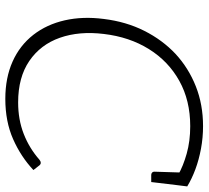

<svg xmlns="http://www.w3.org/2000/svg" viewBox="-50 -706 765 704"><g transform="rotate(90 332.0 -354.5)"><path d="M343 8Q266 8 206.5 -18.5Q147 -45 108 -95Q70 -144 55 -210Q40 -276 50 -353Q60 -435 93.5 -501.5Q127 -568 178 -616Q230 -664 297 -690.5Q364 -717 443 -717Q485 -717 525.5 -709.5Q566 -702 601 -689Q636 -676 664 -659L659 -619L621 -626Q590 -644 544 -657Q498 -670 443 -670Q349 -670 277 -630Q205 -590 160.5 -518.5Q116 -447 105 -353Q94 -263 119 -192Q144 -121 204 -80Q264 -39 356 -39Q419 -39 471.5 -59.5Q524 -80 566 -117Q570 -120 572.5 -121Q575 -122 578 -122Q580 -122 582 -121Q584 -120 586 -118L604 -95Q555 -49 490.5 -20.5Q426 8 343 8ZM613 -635 659 -619 648 -527H622Q617 -527 613.5 -530Q610 -533 610 -538Z"/></g></svg>

Font: Aleo Light
Style: Italic
Weight: 300
Italic angle: -7°
Designer: Alessio Laiso
Foundry: Alessio Laiso
Version: Version 2.001;gftools[0.9.29]